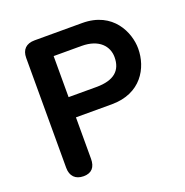

<svg xmlns="http://www.w3.org/2000/svg" viewBox="-123 -782 869 901"><g transform="rotate(-20 311.5 -331.0)"><path d="M144 8C185 8 204 -16 204 -57V-264H383C529 -264 589 -371 589 -468C589 -547 537 -670 383 -670H145C103 -670 80 -647 80 -606V-57C80 -16 103 8 144 8ZM343 -365H204V-570H343C432 -570 471 -521 471 -468C471 -402 432 -365 343 -365Z"/></g></svg>

Font: SN Pro SemiBold
Style: Regular
Weight: 600
Designer: Tobias Whetton
Foundry: Supernotes
Version: Version 1.003;Glyphs 3.3 (3324)